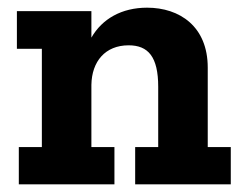

<svg xmlns="http://www.w3.org/2000/svg" viewBox="-20 -480 633 500"><path d="M581 0V-97H521V-304C521 -411 448 -460 363 -460C297 -460 246 -431 218 -382V-451H24V-353H89V-97H29V0H278V-97H218V-259C219 -320 254 -362 315 -362C366 -362 392 -332 392 -254V-97H332V0Z"/></svg>

Font: Zilla Slab Bold
Style: Regular
Weight: 700
Designer: Typotheque.com
Foundry: Typotheque type foundry
Version: Version 1.3; 2018